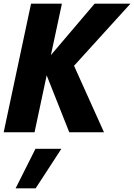

<svg xmlns="http://www.w3.org/2000/svg" viewBox="-36 -720 730 1045"><path d="M-16 0 133 -700H301L241 -420L479 -700H674L367 -362L530 0H341L218 -310L152 0ZM49 305 157 90H298L158 305Z"/></svg>

Font: Red Hat Mono
Style: Italic
Weight: 400
Italic angle: -12°
Monospace: yes
Designer: Pentagram, MCKL
Foundry: MCKL
Version: Version 1.030